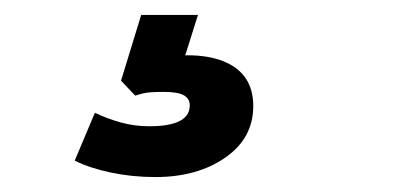

<svg xmlns="http://www.w3.org/2000/svg" viewBox="-20 -40 540 257"><path d="M188 197Q157 197 128.5 191Q100 185 80 175L107 111Q124 119 142 124Q160 129 180 129Q207 129 220.5 122Q234 115 234 101Q234 92 226 87.5Q218 83 199 83Q191 83 182 83.5Q173 84 161 88L142 68L169 -20H245L221 56L185 42Q197 38 209 36Q221 34 231 34Q259 34 279 42Q299 50 309 65Q319 80 319 102Q319 145 281.5 171Q244 197 188 197Z"/></svg>

Font: Nunito Sans 12pt ExtraBold
Style: Italic
Weight: 800
Italic angle: -9°
Designer: Vernon Adams
Foundry: Vernon Adams
Version: Version 3.101;gftools[0.9.27]